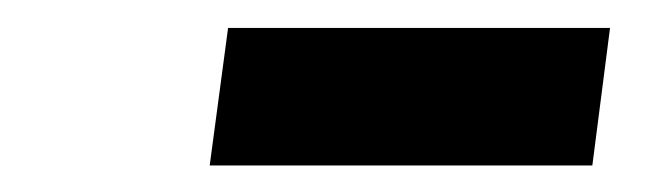

<svg xmlns="http://www.w3.org/2000/svg" viewBox="-20 -768 486 141"><path d="M147.5 -747.5H428L415 -646.5H134Z"/></svg>

Font: Merriweather 36pt Black
Style: Italic
Weight: 900
Italic angle: -7.8°
Version: Version 2.101